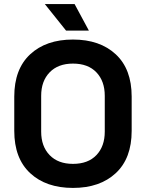

<svg xmlns="http://www.w3.org/2000/svg" viewBox="-20 -908 716 942"><path d="M338 14Q206 14 128 -58.5Q50 -131 50 -266V-434Q50 -569 128 -641.5Q206 -714 338 -714Q470 -714 548 -641.5Q626 -569 626 -434V-266Q626 -131 548 -58.5Q470 14 338 14ZM338 -104Q412 -104 453 -147Q494 -190 494 -262V-438Q494 -510 453 -553Q412 -596 338 -596Q265 -596 223.5 -553Q182 -510 182 -438V-262Q182 -190 223.5 -147Q265 -104 338 -104ZM416 -758H304L200 -888H346Z"/></svg>

Font: Space Grotesk Variable Light
Style: Regular
Weight: 300
Designer: Florian Karsten
Foundry: Florian Karsten
Version: Version 2.000